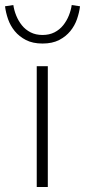

<svg xmlns="http://www.w3.org/2000/svg" viewBox="-54 -743 338 763"><path d="M92 0V-480H136V0ZM115 -570Q76 -570 49 -584Q22 -598 4.5 -619.5Q-13 -641 -22 -667Q-31 -693 -34 -718L-1 -723Q2 -702 10.5 -681Q19 -660 33 -642.5Q47 -625 67.5 -614.5Q88 -604 115 -604Q142 -604 162.5 -614.5Q183 -625 197 -642.5Q211 -660 219.5 -681Q228 -702 231 -723L264 -718Q261 -693 252 -667Q243 -641 225.5 -619.5Q208 -598 181 -584Q154 -570 115 -570Z"/></svg>

Font: hySource Sans Pro Light
Style: Regular
Weight: 300
Designer: Paul D. Hunt
Foundry: Adobe Systems Incorporated
Version: Version 2.021;PS 2.000;hotconv 1.0.86;makeotf.lib2.5.63406